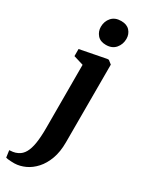

<svg xmlns="http://www.w3.org/2000/svg" viewBox="-285 -818 856 1104"><g transform="rotate(30 143.5 -266.0)"><path d="M38 242.5Q26.5 242.5 14.5 242Q2.5 241.5 -6.8 240.2Q-16 239 -19.5 237.5L-26 191.5Q-17.5 191.5 -2.2 189.2Q13 187 28.5 179.5Q52.5 168 67 142.5Q81.5 117 88 75.8Q94.5 34.5 94.5 -24.5L94 -444.5L28.5 -464.5V-511.5L200.5 -545H210.5L234 -526.5V-10Q234 52.5 216.8 99.5Q199.5 146.5 171 178Q142.5 209.5 107.8 225.5Q73 241.5 38 242.5ZM151.5 -610.5Q114.5 -610.5 95 -633.2Q75.5 -656 75.5 -686.5Q75.5 -723 97.8 -748.5Q120 -774 161 -774H162Q199 -774 218.5 -752.2Q238 -730.5 238 -699.5Q238 -663.5 215.8 -637Q193.5 -610.5 152.5 -610.5Z"/></g></svg>

Font: Merriweather 72pt
Style: Bold
Weight: 700
Version: Version 2.100